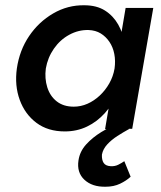

<svg xmlns="http://www.w3.org/2000/svg" viewBox="-20 -490 611 729"><path d="M457 -460 379 0 482 -1 562 -460ZM44 -230Q35 -165 55 -110.5Q75 -56 118.5 -23.5Q162 9 226 9Q272 9 310.5 -9.5Q349 -28 378.5 -61Q408 -94 427.5 -137.5Q447 -181 453 -230Q459 -277 453.5 -320Q448 -363 429 -396.5Q410 -430 378.5 -450Q347 -470 300 -470Q237 -471 182 -439Q127 -407 90.5 -353Q54 -299 44 -230ZM154 -230Q161 -271 184.5 -305Q208 -339 243 -358Q278 -377 316 -376Q343 -375 362.5 -363Q382 -351 395.5 -331Q409 -311 414 -285Q419 -259 415 -230Q410 -200 395 -173.5Q380 -147 358.5 -127Q337 -107 312 -96Q287 -85 260 -85Q221 -85 195.5 -105Q170 -125 159.5 -158.5Q149 -192 154 -230ZM452 122Q442 129 429 135.5Q416 142 400 141Q381 140 373.5 128.5Q366 117 367 97Q371 76 387 58.5Q403 41 425.5 26.5Q448 12 470 0L431 -25Q398 -9 364.5 11.5Q331 32 307 58.5Q283 85 278 119Q271 165 300.5 192.5Q330 220 381 219Q412 219 436 207.5Q460 196 476 181Z"/></svg>

Font: Jost Medium
Style: Italic
Weight: 500
Italic angle: -5°
Version: Version 3.710